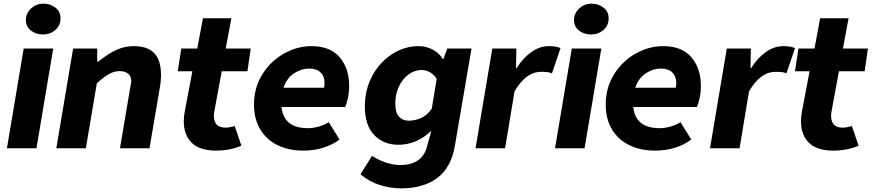

<svg xmlns="http://www.w3.org/2000/svg" viewBox="-20 -813 4780 1053"><path d="M110 -547H272L180 0H18ZM122 -704Q122 -740 150.5 -766.5Q179 -793 219 -793Q255 -793 283.5 -771.5Q312 -750 312 -712Q312 -674 284 -649Q256 -624 215 -624Q178 -624 150 -645Q122 -666 122 -704Z M381 -547H513V-475H519Q569 -516 615.5 -538Q662 -560 714 -560Q789 -560 826 -521.5Q863 -483 863 -401Q863 -371 858 -341L800 0H638L692 -320L696 -342Q700 -362 700 -368Q700 -395 682.5 -409Q665 -423 635 -423Q607 -423 578 -407Q549 -391 511 -356L451 0H289Z M988 -148Q988 -175 994 -206L1035 -422H955L974 -547H1062L1093 -713H1249L1218 -547H1355L1337 -422H1196L1155 -200Q1153 -191 1153 -178Q1153 -113 1216 -113Q1238 -113 1267 -122L1304 -14Q1242 13 1164 13Q1076 13 1032 -29.5Q988 -72 988 -148Z M1373 -240Q1373 -332 1418.5 -405Q1464 -478 1537 -519Q1610 -560 1688 -560Q1791 -560 1843 -499Q1895 -438 1895 -341Q1895 -306 1887.5 -273Q1880 -240 1873 -226H1524Q1536 -110 1669 -110Q1699 -110 1730.5 -119.5Q1762 -129 1783 -143L1842 -48Q1806 -20 1755 -3.5Q1704 13 1643 13Q1564 13 1503 -16.5Q1442 -46 1407.5 -103Q1373 -160 1373 -240ZM1757 -332Q1760 -346 1760 -358Q1760 -394 1738.5 -415.5Q1717 -437 1675 -437Q1633 -437 1593 -411Q1553 -385 1535 -332Z M1957 143 2020 42Q2099 92 2178 92Q2234 92 2270.5 67.5Q2307 43 2320 -3L2346 -96Q2265 -19 2165 -19Q2085 -19 2033 -71.5Q1981 -124 1981 -230Q1981 -321 2021.5 -396.5Q2062 -472 2130 -516Q2198 -560 2276 -560Q2317 -560 2353 -541Q2389 -522 2408 -490H2412L2433 -547H2566L2475 -15Q2455 105 2379 162.5Q2303 220 2180 220Q2124 220 2066 202.5Q2008 185 1957 143ZM2348 -217 2375 -381Q2359 -405 2337.5 -417Q2316 -429 2293 -429Q2254 -429 2221 -405Q2188 -381 2168 -339Q2148 -297 2148 -245Q2148 -196 2168 -173.5Q2188 -151 2222 -151Q2256 -151 2289.5 -166Q2323 -181 2348 -217Z M2680 -547H2812L2810 -440H2814Q2847 -494 2893.5 -527Q2940 -560 2989 -560Q3032 -560 3054 -549L3007 -410Q2997 -416 2983 -417.5Q2969 -419 2947 -419Q2864 -419 2802 -312L2750 0H2588Z M3116 -547H3278L3186 0H3024ZM3128 -704Q3128 -740 3156.5 -766.5Q3185 -793 3225 -793Q3261 -793 3289.5 -771.5Q3318 -750 3318 -712Q3318 -674 3290 -649Q3262 -624 3221 -624Q3184 -624 3156 -645Q3128 -666 3128 -704Z M3302 -240Q3302 -332 3347.5 -405Q3393 -478 3466 -519Q3539 -560 3617 -560Q3720 -560 3772 -499Q3824 -438 3824 -341Q3824 -306 3816.5 -273Q3809 -240 3802 -226H3453Q3465 -110 3598 -110Q3628 -110 3659.5 -119.5Q3691 -129 3712 -143L3771 -48Q3735 -20 3684 -3.5Q3633 13 3572 13Q3493 13 3432 -16.5Q3371 -46 3336.5 -103Q3302 -160 3302 -240ZM3686 -332Q3689 -346 3689 -358Q3689 -394 3667.5 -415.5Q3646 -437 3604 -437Q3562 -437 3522 -411Q3482 -385 3464 -332Z M3966 -547H4098L4096 -440H4100Q4133 -494 4179.5 -527Q4226 -560 4275 -560Q4318 -560 4340 -549L4293 -410Q4283 -416 4269 -417.5Q4255 -419 4233 -419Q4150 -419 4088 -312L4036 0H3874Z M4373 -148Q4373 -175 4379 -206L4420 -422H4340L4359 -547H4447L4478 -713H4634L4603 -547H4740L4722 -422H4581L4540 -200Q4538 -191 4538 -178Q4538 -113 4601 -113Q4623 -113 4652 -122L4689 -14Q4627 13 4549 13Q4461 13 4417 -29.5Q4373 -72 4373 -148Z"/></svg>

Font: Nebula Sans Bold
Style: Regular
Weight: 700
Italic angle: -9°
Designer: Paul D. Hunt for Adobe (as Source Sans)
Foundry: Nebula Entertainment & Broadcasting LLC
Version: Version 1.010